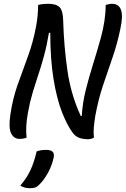

<svg xmlns="http://www.w3.org/2000/svg" viewBox="-20 -726 663 1012"><path d="M120 0Q104 6 83 6Q53 6 38.5 -23.5Q24 -53 35 -124Q47 -206 73 -279.5Q99 -353 126.5 -427Q154 -501 170 -586Q176 -618 178.5 -646.5Q181 -675 181 -700Q198 -704 210 -705Q222 -706 235 -706Q276 -706 294 -688Q312 -670 313 -617Q317 -481 335.5 -353.5Q354 -226 406 -114L411 -115Q415 -183 431.5 -249.5Q448 -316 469.5 -384.5Q491 -453 511 -525Q537 -619 537 -700Q545 -702 554 -704Q563 -706 570 -706Q643 -706 615 -577Q598 -494 572.5 -421Q547 -348 522.5 -274.5Q498 -201 482 -114Q477 -82 474.5 -54Q472 -26 475 0Q459 8 442 8Q414 7 396 0Q378 -7 364 -25Q334 -65 306.5 -135.5Q279 -206 262 -310Q245 -414 245 -553H238Q227 -487 212.5 -433.5Q198 -380 182 -332Q166 -284 151.5 -235.5Q137 -187 127 -131Q120 -91 118.5 -60.5Q117 -30 120 0ZM173 72Q184 68 196 66Q208 64 222 64Q248 64 257.5 74Q267 84 263 104Q254 147 232 186.5Q210 226 184 250Q174 260 163 263Q152 266 138 266Q107 266 87 252Q119 216 139.5 173Q160 130 173 72Z"/></svg>

Font: Recursive Mn Csl St
Style: Italic
Weight: 400
Italic angle: -15°
Monospace: yes
Version: Version 1.079;hotconv 1.0.112;makeotfexe 2.5.65598; ttfautoh